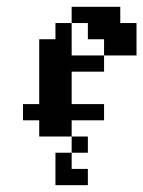

<svg xmlns="http://www.w3.org/2000/svg" viewBox="-20 -401 421 564"><path d="M95.2 -95.2H142.9V-47.6H95.2ZM47.6 -95.2H95.2V-47.6H47.6ZM142.9 -95.2H190.5V-47.6H142.9ZM95.2 -47.6H142.9V0H95.2ZM142.9 -47.6H190.5V0H142.9ZM95.2 -190.5H142.9V-142.9H95.2ZM142.9 -190.5H190.5V-142.9H142.9ZM142.9 -238.1H190.5V-190.5H142.9ZM142.9 -285.7H190.5V-238.1H142.9ZM95.2 -285.7H142.9V-238.1H95.2ZM95.2 -238.1H142.9V-190.5H95.2ZM142.9 -333.3H190.5V-285.7H142.9ZM190.5 -381H238.1V-333.3H190.5ZM285.7 -381H333.3V-333.3H285.7ZM238.1 -381H285.7V-333.3H238.1ZM285.7 -333.3H333.3V-285.7H285.7ZM190.5 -95.2H238.1V-47.6H190.5ZM238.1 -333.3H285.7V-285.7H238.1ZM333.3 -333.3H381V-285.7H333.3ZM333.3 -285.7H381V-238.1H333.3ZM285.7 -285.7H333.3V-238.1H285.7ZM238.1 -238.1H285.7V-190.5H238.1ZM190.5 -238.1H238.1V-190.5H190.5ZM95.2 -142.9H142.9V-95.2H95.2ZM142.9 -142.9H190.5V-95.2H142.9ZM238.1 -95.2H285.7V-47.6H238.1ZM190.5 0H238.1V47.6H190.5ZM142.9 95.2H190.5V142.9H142.9ZM142.9 47.6H190.5V95.2H142.9ZM190.5 95.2H238.1V142.9H190.5Z"/></svg>

Font: Jacquard 12
Style: Regular
Weight: 400
Designer: Sarah Cadigan-Fried
Version: Version 1.000; ttfautohint (v1.8.4.7-5d5b)